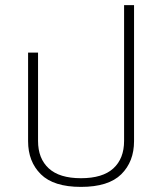

<svg xmlns="http://www.w3.org/2000/svg" viewBox="-20 -723 636 752"><path d="M297 9Q190 9 140 -40.5Q90 -90 90 -170V-517H129V-171Q129 -102 171 -63.5Q213 -25 297 -25Q382 -25 424 -63.5Q466 -102 466 -171V-703H505V-170Q505 -90 455 -40.5Q405 9 297 9Z"/></svg>

Font: Noto Sans Thai UI ExtLt
Style: Regular
Weight: 200
Designer: Monotype Design Team
Foundry: Monotype Imaging Inc.
Version: Version 2.000;GOOG;noto-source:20170915:90ef993387c0